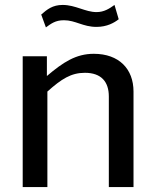

<svg xmlns="http://www.w3.org/2000/svg" viewBox="-20 -758 627 778"><path d="M72 0H172V-387C229 -438 268 -463 324 -463C390 -463 421 -427 421 -367V0H521V-387C521 -479 462 -540 360 -540C288 -540 236 -506 170 -450V-530H72ZM461 -680 444 -738C423 -723 402 -709 371 -709C326 -709 286 -738 234 -738C193 -738 171 -720 147 -699L166 -647C187 -662 204 -676 239 -676C286 -676 316 -649 371 -649C414 -649 443 -666 461 -680Z"/></svg>

Font: Bisquit Text
Style: Regular
Weight: 400
Version: Version 1.004;Glyphs 3.2.3 (3260)